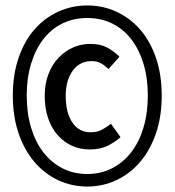

<svg xmlns="http://www.w3.org/2000/svg" viewBox="-20 -674 640 704"><path d="M300 10Q243 10 193 -13.5Q143 -37 106 -80.5Q69 -124 48 -185.5Q27 -247 27 -324Q27 -400 48 -461.5Q69 -523 106 -565.5Q143 -608 193 -631Q243 -654 300 -654Q357 -654 407 -631Q457 -608 494 -565.5Q531 -523 552 -461.5Q573 -400 573 -324Q573 -247 552 -185.5Q531 -124 494 -80.5Q457 -37 407 -13.5Q357 10 300 10ZM300 -36Q350 -36 391 -57Q432 -78 461 -115.5Q490 -153 506 -206Q522 -259 522 -324Q522 -388 506 -440.5Q490 -493 461 -530.5Q432 -568 391 -588Q350 -608 300 -608Q250 -608 209 -588Q168 -568 139 -530.5Q110 -493 94 -440.5Q78 -388 78 -324Q78 -259 94 -206Q110 -153 139 -115.5Q168 -78 209 -57Q250 -36 300 -36ZM309 -126Q274 -126 244 -139.5Q214 -153 191.5 -178.5Q169 -204 156.5 -240.5Q144 -277 144 -323Q144 -367 157.5 -402Q171 -437 194.5 -462Q218 -487 248 -500Q278 -513 311 -513Q348 -513 373 -499.5Q398 -486 418 -466L378 -421Q363 -435 349 -442.5Q335 -450 316 -450Q272 -450 246.5 -414.5Q221 -379 221 -323Q221 -260 245.5 -224.5Q270 -189 312 -189Q336 -189 353 -198Q370 -207 387 -220L422 -171Q399 -151 372.5 -138.5Q346 -126 309 -126Z"/></svg>

Font: Source Code Pro Medium
Style: Regular
Weight: 500
Monospace: yes
Designer: Paul D. Hunt, Teo Tuominen
Foundry: Adobe Systems Incorporated
Version: Version 2.030;PS 1.000;hotconv 16.6.51;makeotf.lib2.5.65220